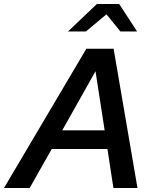

<svg xmlns="http://www.w3.org/2000/svg" viewBox="-68 -945 771 965"><path d="M-48 0 366 -700H503L623 0H502L472 -196H192L81 0ZM245 -290H458L412 -587ZM537 -787 467 -873 364 -787H274L419 -925H531L621 -787Z"/></svg>

Font: Red Hat Text Medium
Style: Italic
Weight: 500
Italic angle: -12°
Designer: Pentagram / MCKL
Foundry: Pentagram / MCKL
Version: Version 1.003; Red Hat Text Medium Italic